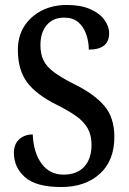

<svg xmlns="http://www.w3.org/2000/svg" viewBox="-20 -744 519 774"><path d="M227 10Q126 10 81 -29.5Q36 -69 36 -128Q36 -163 57.5 -182.5Q79 -202 112 -202Q115 -129 147.5 -84.5Q180 -40 236 -40Q290 -40 319.5 -72Q349 -104 349 -160Q349 -199 333.5 -226.5Q318 -254 287 -276Q256 -298 208 -322Q127 -362 89.5 -412Q52 -462 52 -543Q52 -598 78 -638.5Q104 -679 148.5 -701.5Q193 -724 249 -724Q305 -724 343 -707.5Q381 -691 400.5 -664.5Q420 -638 420 -610Q420 -544 338 -544Q338 -576 327.5 -606Q317 -636 295.5 -654.5Q274 -673 239 -673Q194 -673 168.5 -643Q143 -613 143 -562Q143 -527 155 -501.5Q167 -476 197 -453.5Q227 -431 279 -405Q360 -365 400.5 -317.5Q441 -270 441 -192Q441 -96 382 -43Q323 10 227 10Z"/></svg>

Font: Noto Serif Armenian Condensed Medium
Style: Regular
Weight: 500
Width: 3
Designer: Monotype Design Team
Foundry: Monotype Imaging Inc.
Version: Version 2.008; ttfautohint (v1.8.4.7-5d5b)